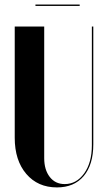

<svg xmlns="http://www.w3.org/2000/svg" viewBox="-20 -816 471 846"><path d="M331.1 -795.9V-790H136.2V-795.9ZM44.9 -699.2H174.8V-119.1Q174.8 -67.9 199.2 -36.4Q223.6 -4.9 265.1 -4.9Q316.9 -4.9 350.8 -52Q384.8 -99.1 384.8 -175.8V-699.2H391.1V-180.2Q391.1 -90.3 348.9 -40.3Q306.6 9.8 231 9.8Q146.5 9.8 95.7 -49.8Q44.9 -109.4 44.9 -209Z"/></svg>

Font: Moniqa Black Display
Style: Regular
Weight: 900
Designer: Rajesh Rajput
Foundry: Rajesh Rajput
Version: Version 1.000